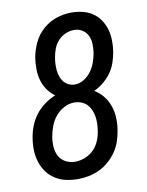

<svg xmlns="http://www.w3.org/2000/svg" viewBox="-85 -804 669 873"><g transform="rotate(-10 250.0 -367.5)"><path d="M205 8Q176 8 149 2Q122 -4 99.5 -18.5Q77 -33 61.5 -54.5Q46 -76 38 -101.5Q30 -127 29 -155Q28 -183 33 -212Q37 -239 47.5 -266Q58 -293 75.5 -316Q93 -339 117.5 -357Q142 -375 168 -385Q148 -399 133.5 -419.5Q119 -440 112 -464.5Q105 -489 104.5 -515.5Q104 -542 108 -569Q114 -603 129.5 -636.5Q145 -670 173 -695Q201 -720 235.5 -731.5Q270 -743 305 -743Q305 -743 305 -743Q305 -743 305 -743Q331 -743 356.5 -737Q382 -731 402.5 -717Q423 -703 437 -682.5Q451 -662 458 -637.5Q465 -613 465.5 -586.5Q466 -560 462 -534Q458 -510 449.5 -485.5Q441 -461 426 -440Q411 -419 390.5 -402Q370 -385 346 -374Q370 -360 387 -338.5Q404 -317 413 -290.5Q422 -264 423 -235Q424 -206 419 -177Q415 -152 406.5 -127.5Q398 -103 383 -81.5Q368 -60 347.5 -42Q327 -24 303 -13Q279 -2 254 3Q229 8 205 8ZM265 -418Q287 -418 307 -430.5Q327 -443 340.5 -461.5Q354 -480 361.5 -501Q369 -522 373 -543Q373 -544 373 -544Q373 -544 373 -544Q376 -565 375.5 -585.5Q375 -606 366.5 -624Q358 -642 341 -652.5Q324 -663 303 -663Q284 -663 264 -654.5Q244 -646 229.5 -630Q215 -614 207.5 -594Q200 -574 197 -555Q194 -539 193.5 -524Q193 -509 194.5 -494.5Q196 -480 201 -466Q206 -452 214.5 -441.5Q223 -431 236.5 -424.5Q250 -418 265 -418Q265 -418 265 -418Q265 -418 265 -418ZM206 -72Q228 -72 251 -81Q274 -90 291 -107Q308 -124 317.5 -146.5Q327 -169 330 -191Q333 -208 333.5 -225Q334 -242 331.5 -258Q329 -274 322.5 -289Q316 -304 305.5 -315Q295 -326 279.5 -332Q264 -338 247 -338Q223 -338 200 -326Q177 -314 160.5 -294Q144 -274 135 -250Q126 -226 122 -202Q118 -179 119.5 -155.5Q121 -132 131.5 -112.5Q142 -93 162 -82.5Q182 -72 206 -72Z"/></g></svg>

Font: Iosevka SS04 Medium Oblique
Style: Regular
Weight: 500
Italic angle: -9°
Monospace: yes
Designer: Belleve Invis
Foundry: Belleve Invis
Version: Version 19.0.0; ttfautohint (v1.8.4)